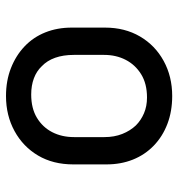

<svg xmlns="http://www.w3.org/2000/svg" viewBox="3 -586 594 640"><g transform="rotate(-90 300.0 -266.0)"><path d="M300 -543Q351 -543 393 -526.5Q435 -510 465.5 -481Q496 -452 512 -412Q528 -372 528 -324V-213Q528 -147 498.5 -96.5Q469 -46 417 -17.5Q365 11 300 11Q249 11 207 -5Q165 -21 134.5 -50.5Q104 -80 88 -120Q72 -160 72 -208V-319Q72 -386 101.5 -436Q131 -486 183 -514.5Q235 -543 300 -543ZM305 -459Q259 -459 227.5 -440Q196 -421 179.5 -389Q163 -357 163 -316V-215Q163 -182 173.5 -155.5Q184 -129 202 -110Q219 -93 242.5 -83Q266 -73 295 -73Q341 -73 372.5 -92.5Q404 -112 420.5 -144Q437 -176 437 -216V-317Q437 -352 427.5 -379Q418 -406 399 -424Q383 -441 359 -450Q335 -459 305 -459Z"/></g></svg>

Font: Recursive Monospace
Style: Regular
Weight: 400
Version: Version 1.047